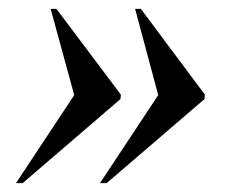

<svg xmlns="http://www.w3.org/2000/svg" viewBox="-20 -486 540 432"><path d="M205 -74H220L440 -263L441 -273L297 -466H284L336 -272ZM16 -74H31L251 -263L252 -273L107 -466H94L147 -272Z"/></svg>

Font: Noto Serif Display SemiCondensed SemiBold
Style: Italic
Weight: 600
Width: 4
Italic angle: -12°
Designer: Monotype Design Team
Foundry: Monotype Imaging Inc.
Version: Version 2.009